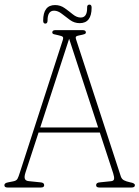

<svg xmlns="http://www.w3.org/2000/svg" viewBox="-24 -834 620 854"><path d="M172.5 -10.5Q172.5 0 158.5 0H9Q-4.5 0 -4.5 -10.5Q-4.5 -20 12.5 -23L35 -27.5Q49 -30 53.8 -38.8Q58.5 -47.5 64.5 -67L254.5 -653.5Q259 -666.5 255 -670.2Q251 -674 236.5 -677Q223 -679.5 215.8 -681.8Q208.5 -684 208.5 -689.5Q208.5 -700 222.5 -700H343.5Q358 -700 358 -689.5Q358 -684.5 351 -682Q344 -679.5 330.5 -677Q319 -675 315 -672Q311 -669 314.5 -658.5L513.5 -49Q517.5 -37.5 527.2 -32.2Q537 -27 555 -23Q576 -19.5 576 -10.5Q576 0 561.5 0H417.5Q403.5 0 403.5 -10.5Q403.5 -22 421 -23L469.5 -28Q481.5 -29 483.2 -37.2Q485 -45.5 479.5 -63L420 -244.5H147.5L89.5 -67Q83 -47.5 86.8 -38.2Q90.5 -29 106.5 -28L155.5 -23Q172.5 -22 172.5 -10.5ZM155 -267H412.5L283.5 -661.5ZM330.5 -731Q307 -731 287.5 -745Q268 -759 250.8 -772.8Q233.5 -786.5 216.5 -786.5Q187.5 -786.5 187.5 -743Q187.5 -729 177.5 -729Q168 -729 168 -742Q168 -811.5 221 -811.5Q244.5 -811.5 263.8 -797.8Q283 -784 300.2 -770Q317.5 -756 335 -756Q364 -756 363.5 -799Q362.5 -813.5 374 -813.5Q383.5 -813.5 383.5 -800Q383.5 -731 330.5 -731Z"/></svg>

Font: Fraunces 144pt S100 Thin
Style: Regular
Weight: 100
Version: Version 1.000; ttfautohint (v1.8.3)